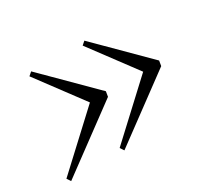

<svg xmlns="http://www.w3.org/2000/svg" viewBox="-101 -635 845 781"><g transform="rotate(-30 321.0 -245.0)"><path d="M584 -233 283 -11 271 -29 509 -250 349 -465 365 -479 588 -257ZM334 -233 33 -11 21 -29 259 -250 99 -465 115 -479 338 -257Z"/></g></svg>

Font: Inria Serif Light
Style: Italic
Weight: 300
Italic angle: -10°
Designer: Black Foundry Team
Foundry: Black Foundry
Version: Version 1.000; ttfautohint (v1.8.3)